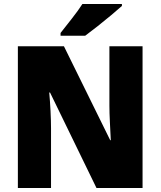

<svg xmlns="http://www.w3.org/2000/svg" viewBox="-20 -947 809 967"><path d="M698 0H466L232 -481H228Q232 -438 234.5 -387.5Q237 -337 237 -300V0H70V-714H302L535 -241H538Q536 -283 533.5 -331Q531 -379 531 -414V-714H698ZM594 -917Q574 -899 540.5 -871Q507 -843 471 -814.5Q435 -786 409 -767H285V-781Q310 -813 342 -853.5Q374 -894 395 -927H594Z"/></svg>

Font: Noto Sans Lao Looped SemiCondensed Black
Style: Regular
Weight: 900
Width: 4
Designer: Mark Frömberg, Ben Mitchell
Foundry: The Fontpad Ltd
Version: Version 1.002; ttfautohint (v1.8.4.7-5d5b)